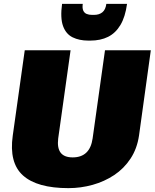

<svg xmlns="http://www.w3.org/2000/svg" viewBox="-20 -960 800 993"><path d="M334 13Q172 13 99 -52.5Q26 -118 46 -259L108 -700H345L281 -244Q275 -195 293.5 -170.5Q312 -146 356 -146Q445 -146 459 -244L523 -700H760L699 -259Q689 -191 655 -139.5Q621 -88 570.5 -54.5Q520 -21 459 -4Q398 13 334 13ZM437 -750Q390 -750 355.5 -767Q321 -784 306 -825.5Q291 -867 301 -940H408Q405 -918 410.5 -905.5Q416 -893 428 -888Q440 -883 456 -883H466Q493 -883 509.5 -896.5Q526 -910 530 -940H637Q628 -873 603 -831Q578 -789 539 -769.5Q500 -750 447 -750Z"/></svg>

Font: Pathway Extreme SemiCondensed Black
Style: Italic
Weight: 900
Width: 4
Italic angle: -8°
Version: Version 1.001;gftools[0.9.26]